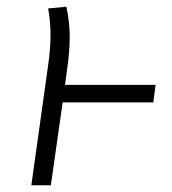

<svg xmlns="http://www.w3.org/2000/svg" viewBox="-20 -550 512 570"><path d="M435 -246H166L131 0H73L123 -357Q130 -406 130 -446Q130 -485 123 -525L177 -530Q187 -484 187 -442Q187 -398 179 -342L173 -298H442Z"/></svg>

Font: FiraGO Light
Style: Italic
Weight: 300
Italic angle: -8°
Designer: bBox Type GmbH
Foundry: bBox Type GmbH
Version: Version 1.001